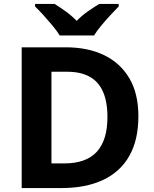

<svg xmlns="http://www.w3.org/2000/svg" viewBox="-20 -954 780 974"><path d="M682 -364Q682 -244 636 -163Q590 -82 502.5 -41Q415 0 292 0H90V-714H314Q426 -714 508.5 -674Q591 -634 636.5 -556.5Q682 -479 682 -364ZM525 -360Q525 -439 502 -490Q479 -541 433.5 -565.5Q388 -590 322 -590H241V-125H306Q417 -125 471 -184Q525 -243 525 -360ZM283 -774Q269 -797 246.5 -824Q224 -851 200.5 -877Q177 -903 158 -921V-934H257Q283 -918 313 -896.5Q343 -875 369 -848Q395 -875 426 -896.5Q457 -918 483 -934H582V-921Q564 -903 540 -877Q516 -851 493.5 -824Q471 -797 457 -774Z"/></svg>

Font: Noto Sans Armenian
Style: Regular
Weight: 400
Designer: Monotype Design Team
Foundry: Monotype Imaging Inc.
Version: Version 2.007